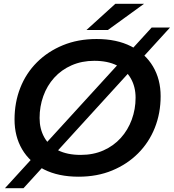

<svg xmlns="http://www.w3.org/2000/svg" viewBox="-20 -914 909 1004"><path d="M391 10Q285 10 210 -28Q135 -66 95.5 -133.5Q56 -201 56 -289Q56 -378 86 -454.5Q116 -531 173 -588Q230 -645 309 -677.5Q388 -710 485 -710Q590 -710 665 -672Q740 -634 780 -566.5Q820 -499 820 -411Q820 -322 789.5 -245.5Q759 -169 702 -112Q645 -55 566.5 -22.5Q488 10 391 10ZM402 -104Q468 -104 521 -127.5Q574 -151 611.5 -192.5Q649 -234 669 -288.5Q689 -343 689 -403Q689 -460 664 -504Q639 -548 591 -572Q543 -596 473 -596Q408 -596 354.5 -572.5Q301 -549 263.5 -507.5Q226 -466 206.5 -411.5Q187 -357 187 -297Q187 -240 211.5 -196Q236 -152 284 -128Q332 -104 402 -104ZM6 70 773 -770H869L103 70ZM432 -757 583 -894H733L544 -757Z"/></svg>

Font: MOST Montserrat SemiBold
Style: Italic
Weight: 600
Italic angle: -11.3°
Designer: Julieta Ulanovsky
Foundry: Julieta Ulanovsky
Version: Version 8.000;March 11, 2024;FontCreator 15.0.0.2926 64-bit